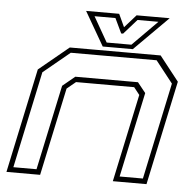

<svg xmlns="http://www.w3.org/2000/svg" viewBox="-51 -749 813 801"><g transform="rotate(5 356.0 -349.0)"><path d="M5 0 98 -437 223 -540H603.5L684.5 -437L591.5 0H450.5L529 -368L505 -398.5H261.5L224.5 -368L146 0ZM32 -22H129L205 -378L256.5 -420.5H519L553 -378L477 -22H574.5L660.5 -427L588.5 -518.5H229L118 -427ZM359.5 -556 277.5 -698H416L441 -644L489 -698H627.5L485.5 -556ZM374.5 -574H478L582 -679H494.5L439.5 -617H431.5L402 -679H314.5Z"/></g></svg>

Font: Tourney Expanded ExtraLight
Style: Italic
Weight: 200
Width: 7
Italic angle: -12°
Designer: Tyler Finck
Foundry: Etcetera Type Co
Version: Version 1.010; ttfautohint (v1.8.3)